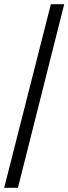

<svg xmlns="http://www.w3.org/2000/svg" viewBox="-20 -780 328 921"><path d="M0 121 224 -760H288L66 121Z"/></svg>

Font: Noto Serif Bengali
Style: Bold
Weight: 700
Designer: Juan Bruce, Universal Thirst, Indian Type Foundry and the Monotype Design Team.
Foundry: Monotype Imaging Inc.
Version: Version 2.003; ttfautohint (v1.8.4.7-5d5b)